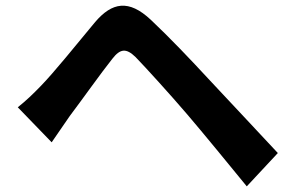

<svg xmlns="http://www.w3.org/2000/svg" viewBox="-20 -682 1040 680"><path d="M43 -302 163 -178C181 -204 205 -239 227 -271C268 -325 338 -424 378 -474C406 -510 427 -512 460 -480C496 -443 584 -346 643 -277C702 -208 786 -105 854 -22L964 -140C887 -222 785 -332 717 -404C657 -469 581 -549 514 -612C436 -685 377 -674 317 -604C249 -522 170 -424 125 -378C95 -347 73 -326 43 -302Z"/></svg>

Font: Noto Sans CJK TC
Style: Bold
Weight: 700
Designer: Ryoko NISHIZUKA 西塚涼子 (kana, bopomofo & ideographs); Paul D. Hunt (Latin, Greek & Cyrillic); Sandoll Communications 산돌커뮤니
Foundry: Adobe
Version: Version 2.004;hotconv 1.0.118;makeotfexe 2.5.65603